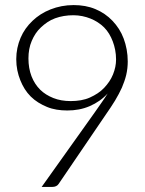

<svg xmlns="http://www.w3.org/2000/svg" viewBox="-20 -736 571 756"><path d="M245 -301C276 -301 305 -306 333 -318C361 -330 385 -347 404 -368C397 -356 388 -344 380 -332C372 -320 362 -306 352 -292L144 0H186C197 0 206 -4 211 -12L396 -284C410 -304 422 -322 433 -340C444 -358 452 -374 460 -391C467 -408 473 -424 477 -441C481 -458 483 -476 483 -494C483 -527 477 -557 467 -584C457 -611 442 -634 423 -654C404 -674 382 -689 356 -700C330 -711 301 -716 270 -716C237 -716 207 -710 179 -699C151 -688 128 -673 108 -654C88 -635 72 -613 61 -587C50 -561 44 -533 44 -503C44 -472 50 -445 60 -420C70 -395 83 -374 101 -356C119 -338 141 -325 165 -315C189 -305 216 -301 245 -301ZM437 -502C437 -482 433 -463 425 -443C417 -423 405 -406 390 -390C375 -374 356 -362 334 -352C312 -342 286 -338 258 -338C233 -338 210 -342 190 -350C170 -358 152 -369 138 -383C124 -397 112 -415 104 -436C96 -457 92 -480 92 -506C92 -531 96 -554 105 -575C114 -596 125 -613 141 -628C157 -643 175 -656 197 -664C219 -672 243 -676 269 -676C293 -676 316 -671 336 -663C356 -655 375 -643 390 -628C405 -613 416 -594 424 -573C432 -552 437 -528 437 -502Z"/></svg>

Font: SVN-Aleo
Style: Light
Weight: 300
Designer: Alessio Laiso
Version: Version 1.2.2